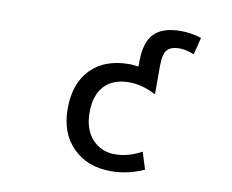

<svg xmlns="http://www.w3.org/2000/svg" viewBox="-81 -845 1162 961"><g transform="rotate(10 500.0 -365.0)"><path d="M764.6 -741.2Q816.4 -741.2 868.2 -724.6L846.7 -637.7Q807.6 -653.3 774.4 -654.3Q727.5 -654.3 709 -632.3Q690.4 -610.4 690.4 -552.7V-406.2Q621.1 -443.4 553.7 -443.4Q471.7 -443.4 427.7 -396Q383.8 -348.6 383.8 -260.7Q383.8 -174.8 429.2 -125.5Q474.6 -76.2 543.9 -76.2Q612.3 -76.2 679.7 -113.3L707 -26.4Q624 10.7 539.1 10.7Q419.9 10.7 346.2 -62.5Q272.5 -135.7 272.5 -260.7Q272.5 -388.7 342.8 -460.9Q413.1 -533.2 539.1 -533.2Q553.7 -533.2 585 -529.3V-552.7Q585 -652.3 627.9 -696.8Q670.9 -741.2 764.6 -741.2Z"/></g></svg>

Font: GenEi Gothic M SemiBold
Style: Regular
Weight: 500
Designer: o_tamon (Modified); [Source Han Sans]
Ryoko NISHIZUKA  (kana & ideographs); Paul D. Hunt (Latin, Greek & Cyrillic); Wenl
Version: Version 1.1a;Original Version 1.004